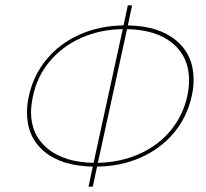

<svg xmlns="http://www.w3.org/2000/svg" viewBox="-20 -688 771 718"><path d="M704 -390Q704 -358 697 -329Q680 -251 630.5 -191.5Q581 -132 506.5 -99Q432 -66 343 -65L327 10H311L327 -65Q211 -67 146 -121Q81 -175 81 -267Q81 -298 88 -329Q105 -407 154.5 -466.5Q204 -526 278.5 -559Q353 -592 442 -593L458 -668H474L458 -593Q574 -591 639 -536.5Q704 -482 704 -390ZM687 -388Q687 -475 625.5 -526Q564 -577 455 -579L346 -79Q431 -81 501.5 -112.5Q572 -144 618.5 -200.5Q665 -257 681 -331Q687 -361 687 -388ZM96 -269Q96 -183 158.5 -132Q221 -81 330 -79L439 -579Q354 -578 283 -546Q212 -514 165 -457.5Q118 -401 103 -327Q96 -292 96 -269Z"/></svg>

Font: Ysabeau Thin
Style: Italic
Weight: 200
Italic angle: -12°
Designer: Christian Thalmann (Catharsis Fonts)
Version: Version 0.003